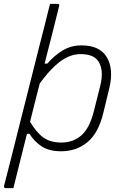

<svg xmlns="http://www.w3.org/2000/svg" viewBox="-24 -770 644 990"><path d="M396 -536Q490 -536 526.5 -475.5Q563 -415 540 -317L509 -189Q484 -84 427 -37Q370 10 291 10Q230 10 192 -14.5Q154 -39 128 -80H115Q95 0 77 71.5Q59 143 45 200H6Q-6 200 -3 188Q13 127 34 43Q55 -41 79 -136Q103 -231 127 -326Q151 -421 172 -505Q193 -589 209 -650Q215 -673 221 -698.5Q227 -724 234 -750H273Q285 -750 281 -739Q266 -679 247 -603Q228 -527 206 -442H220Q255 -483 298.5 -509.5Q342 -536 396 -536ZM391 -491Q360 -491 328 -477.5Q296 -464 260 -431Q224 -398 181 -340Q168 -290 155.5 -240.5Q143 -191 131 -142Q165 -85 201 -60Q237 -35 292 -35Q353 -35 395.5 -72Q438 -109 460 -197L491 -320Q505 -373 499.5 -409Q494 -445 474 -465Q448 -491 391 -491Z"/></svg>

Font: Recursive Sn Lnr St Lt
Style: Italic
Weight: 300
Italic angle: -15°
Version: Version 1.079;hotconv 1.0.112;makeotfexe 2.5.65598; ttfautoh